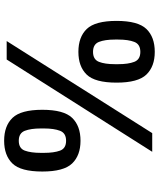

<svg xmlns="http://www.w3.org/2000/svg" viewBox="58 -796 750 905"><g transform="rotate(90 432.5 -343.0)"><path d="M224 -338Q154 -338 116 -377.5Q78 -417 78 -518Q78 -619 116 -658.5Q154 -698 224 -698Q293 -698 331 -658.5Q369 -619 369 -518Q369 -416 331 -377Q293 -338 224 -338ZM173 0 607 -686H695L260 0ZM224 -407Q260 -407 271 -435Q282 -463 282 -510V-526Q282 -573 271 -601.5Q260 -630 224 -630Q188 -630 177 -601.5Q166 -573 166 -526V-510Q166 -463 177 -435Q188 -407 224 -407ZM643 12Q573 12 535 -27.5Q497 -67 497 -168Q497 -269 535 -308.5Q573 -348 643 -348Q712 -348 750 -308.5Q788 -269 788 -168Q788 -66 750 -27Q712 12 643 12ZM643 -57Q679 -57 689.5 -85.5Q700 -114 700 -161V-176Q700 -223 689.5 -251.5Q679 -280 643 -280Q607 -280 596 -251.5Q585 -223 585 -176V-161Q585 -114 596 -85.5Q607 -57 643 -57Z"/></g></svg>

Font: Archivo SemiCondensed SemiBold
Style: Regular
Weight: 600
Width: 4
Designer: Hector Gatti
Foundry: Omnibus-Type
Version: Version 2.001; ttfautohint (v1.8.3)